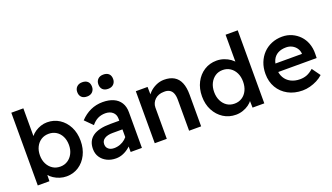

<svg xmlns="http://www.w3.org/2000/svg" viewBox="-70 -1300 3160 1828"><g transform="rotate(-20 1510.0 -386.0)"><path d="M362 10Q327 10 294 -0.5Q261 -11 233.5 -29Q206 -47 188 -69.5Q170 -92 164 -115L193 -128L190 -3H72V-740H194V-406L173 -415Q178 -439 195 -460.5Q212 -482 238 -499.5Q264 -517 295 -527.5Q326 -538 359 -538Q429 -538 483.5 -502.5Q538 -467 569.5 -405.5Q601 -344 601 -264Q601 -185 570 -123Q539 -61 484.5 -25.5Q430 10 362 10ZM337 -98Q379 -98 412 -119.5Q445 -141 464 -178.5Q483 -216 483 -264Q483 -313 464.5 -350.5Q446 -388 413 -409Q380 -430 337 -430Q293 -430 260 -409Q227 -388 208 -350.5Q189 -313 189 -264Q189 -216 208 -178.5Q227 -141 260 -119.5Q293 -98 337 -98Z M1012 0V-337Q1012 -380 983.5 -404.5Q955 -429 910 -429Q868 -429 834 -412.5Q800 -396 771 -360L695 -436Q742 -486 799 -512Q856 -538 922 -538Q985 -538 1030.5 -518Q1076 -498 1101 -458.5Q1126 -419 1126 -362V0ZM862 10Q811 10 771 -10Q731 -30 707.5 -65.5Q684 -101 684 -149Q684 -191 699 -222.5Q714 -254 743.5 -275Q773 -296 817.5 -306.5Q862 -317 920 -317H1071L1062 -229H913Q886 -229 865 -224Q844 -219 829 -209Q814 -199 807 -185.5Q800 -172 800 -153Q800 -133 810 -118.5Q820 -104 837 -96Q854 -88 877 -88Q910 -88 939.5 -99Q969 -110 992 -130Q1015 -150 1028 -175L1053 -107Q1032 -72 1001.5 -46Q971 -20 935.5 -5Q900 10 862 10ZM1018 -638Q982 -638 962.5 -657Q943 -676 943 -710Q943 -742 963 -762Q983 -782 1018 -782Q1054 -782 1073.5 -763.5Q1093 -745 1093 -710Q1093 -679 1073 -658.5Q1053 -638 1018 -638ZM804 -638Q768 -638 748.5 -657Q729 -676 729 -710Q729 -742 749.5 -762Q770 -782 804 -782Q840 -782 859.5 -763.5Q879 -745 879 -710Q879 -679 859 -658.5Q839 -638 804 -638Z M1256 0V-527H1375L1377 -419L1354 -407Q1365 -442 1393.5 -471.5Q1422 -501 1462 -519.5Q1502 -538 1545 -538Q1605 -538 1645.5 -514Q1686 -490 1706 -442Q1726 -394 1726 -322V0H1604V-313Q1604 -354 1593 -380.5Q1582 -407 1559 -419.5Q1536 -432 1503 -430Q1476 -430 1453 -421.5Q1430 -413 1413.5 -397.5Q1397 -382 1387.5 -361.5Q1378 -341 1378 -317V0H1317Q1300 0 1284.5 0Q1269 0 1256 0Z M2078 10Q2007 10 1951.5 -25.5Q1896 -61 1863.5 -122.5Q1831 -184 1831 -264Q1831 -343 1863 -405Q1895 -467 1950.5 -502.5Q2006 -538 2076 -538Q2114 -538 2149.5 -526Q2185 -514 2213.5 -493.5Q2242 -473 2258.5 -448Q2275 -423 2276 -396L2243 -392V-740H2366V0H2247L2244 -123L2268 -121Q2267 -97 2251 -74Q2235 -51 2208.5 -32Q2182 -13 2148 -1.5Q2114 10 2078 10ZM2101 -94Q2144 -94 2177 -115.5Q2210 -137 2228.5 -175.5Q2247 -214 2247 -264Q2247 -314 2228.5 -352Q2210 -390 2177 -412Q2144 -434 2101 -434Q2057 -434 2024.5 -412Q1992 -390 1973 -352Q1954 -314 1954 -264Q1954 -214 1973 -175.5Q1992 -137 2024.5 -115.5Q2057 -94 2101 -94Z M2753 10Q2670 10 2606.5 -24.5Q2543 -59 2507.5 -119.5Q2472 -180 2472 -259Q2472 -321 2492 -372Q2512 -423 2548 -460.5Q2584 -498 2633.5 -518.5Q2683 -539 2741 -539Q2794 -539 2838.5 -519Q2883 -499 2916 -464.5Q2949 -430 2966.5 -382.5Q2984 -335 2983 -279L2982 -235H2556L2532 -320H2879L2864 -303V-326Q2861 -356 2844 -379.5Q2827 -403 2800.5 -416.5Q2774 -430 2742 -430Q2693 -430 2659 -411.5Q2625 -393 2607.5 -357Q2590 -321 2590 -268Q2590 -217 2611.5 -179Q2633 -141 2673 -120Q2713 -99 2766 -99Q2803 -99 2834.5 -111Q2866 -123 2902 -154L2962 -70Q2935 -45 2900.5 -27.5Q2866 -10 2828 0Q2790 10 2753 10Z"/></g></svg>

Font: Readex Pro Medium
Style: Regular
Weight: 500
Designer: Bonnie Shaver-Troup, Thomas Jockin
Foundry: Lexend
Version: Version 1.204